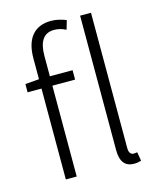

<svg xmlns="http://www.w3.org/2000/svg" viewBox="-121 -892 807 988"><g transform="rotate(-15 282.5 -397.5)"><path d="M470 13C488 13 498 10 508 7L500 -40C489 -38 484 -38 480 -38C467 -38 456 -49 456 -73V-795H398V-79C398 -17 422 13 470 13ZM35 -484H109V0H167V-484H288V-534H167V-641C167 -717 192 -759 249 -759C269 -759 291 -754 312 -743L326 -791C301 -801 273 -808 246 -808C156 -808 109 -750 109 -645V-534L35 -528Z"/></g></svg>

Font: Noto Sans SC Light
Style: Regular
Weight: 300
Designer: Ryoko NISHIZUKA 西塚涼子 (kana, bopomofo & ideographs); Paul D. Hunt (Latin, Greek & Cyrillic); Sandoll Communications 산돌커뮤니
Foundry: Adobe
Version: Version 2.004;hotconv 1.0.118;makeotfexe 2.5.65603